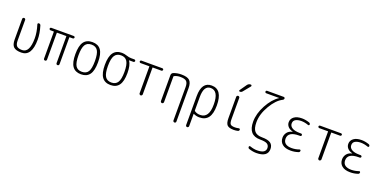

<svg xmlns="http://www.w3.org/2000/svg" viewBox="-13 -1777 6026 3029"><g transform="rotate(20 3000.0 -262.5)"><path d="M248 9.8Q157.2 9.8 119.1 -25.9Q81.1 -61.5 81.1 -150.4V-495.1Q81.1 -505.9 88.4 -512.7Q95.7 -519.5 106 -519.5Q116.2 -519.5 123.5 -512.7Q130.9 -505.9 130.9 -495.1V-150.4Q130.9 -84 157.2 -58.1Q183.6 -32.2 248 -32.2Q373 -32.2 373 -276.4Q373 -376 335.9 -496.1Q333 -504.9 338.4 -512.2Q343.8 -519.5 353.5 -519.5Q378.9 -519.5 386.7 -495.1Q423.8 -374 423.8 -269.5Q423.8 9.8 248 9.8Z M561.5 -478.5Q553.7 -478.5 547.4 -485.4Q541 -492.2 541 -500Q541 -507.8 547.4 -513.7Q553.7 -519.5 561.5 -519.5H938.5Q946.3 -519.5 952.6 -513.7Q959 -507.8 959 -500Q959 -492.2 952.6 -485.4Q946.3 -478.5 938.5 -478.5H884.8Q879.9 -478.5 879.9 -473.6V-25.4Q879.9 -14.6 873 -7.3Q866.2 0 855 0Q843.8 0 836.9 -6.8Q830.1 -13.7 830.1 -25.4V-473.6Q830.1 -478.5 825.2 -478.5H674.8Q669.9 -478.5 669.9 -473.6V-25.4Q669.9 -14.6 663.1 -7.3Q656.2 0 645 0Q633.8 0 627 -6.8Q620.1 -13.7 620.1 -25.4V-473.6Q620.1 -478.5 615.2 -478.5Z M1355.5 -436Q1323.2 -488.3 1250 -488.3Q1176.8 -488.3 1144.5 -436Q1112.3 -383.8 1112.3 -259.8Q1112.3 -135.7 1144.5 -84Q1176.8 -32.2 1250 -32.2Q1323.2 -32.2 1355.5 -84Q1387.7 -135.7 1387.7 -259.8Q1387.7 -383.8 1355.5 -436ZM1393.6 -54.7Q1346.7 9.8 1250 9.8Q1153.3 9.8 1106.4 -54.7Q1059.6 -119.1 1059.6 -260.3Q1059.6 -401.4 1106.4 -465.8Q1153.3 -530.3 1250 -530.3Q1346.7 -530.3 1393.6 -465.8Q1440.4 -401.4 1440.4 -260.3Q1440.4 -119.1 1393.6 -54.7Z M1850.6 -435.1Q1817.4 -488.3 1745.1 -488.3Q1672.9 -488.3 1639.6 -435.1Q1606.4 -381.8 1606.4 -259.8Q1606.4 -137.7 1639.6 -85Q1672.9 -32.2 1745.1 -32.2Q1817.4 -32.2 1850.6 -85Q1883.8 -137.7 1883.8 -259.8Q1883.8 -381.8 1850.6 -435.1ZM1745.1 -530.3Q1785.2 -530.3 1828.1 -515.1Q1871.1 -500 1909.2 -500H1962.9Q1970.7 -500 1977.5 -493.7Q1984.4 -487.3 1984.4 -479Q1984.4 -470.7 1977.5 -464.4Q1970.7 -458 1962.9 -458H1890.6H1889.6V-456.1Q1934.6 -391.6 1934.6 -259.8Q1934.6 -121.1 1887.7 -55.7Q1840.8 9.8 1745.1 9.8Q1649.4 9.8 1602.1 -55.7Q1554.7 -121.1 1554.7 -260.3Q1554.7 -399.4 1602.1 -464.8Q1649.4 -530.3 1745.1 -530.3Z M2074.2 -478.5Q2066.4 -478.5 2060.1 -485.4Q2053.7 -492.2 2053.7 -500Q2053.7 -507.8 2060.1 -513.7Q2066.4 -519.5 2074.2 -519.5H2425.8Q2433.6 -519.5 2439.9 -513.7Q2446.3 -507.8 2446.3 -500Q2446.3 -492.2 2439.9 -485.4Q2433.6 -478.5 2425.8 -478.5H2280.3Q2276.4 -478.5 2276.4 -473.6V-26.4Q2276.4 -16.6 2268.1 -8.3Q2259.8 0 2250 0Q2240.2 0 2231.9 -7.8Q2223.6 -15.6 2223.6 -26.4V-473.6Q2223.6 -478.5 2219.7 -478.5Z M2582 -26.4V-458Q2582 -495.1 2615.2 -507.8Q2675.8 -530.3 2742.2 -530.3Q2842.8 -530.3 2882.3 -493.2Q2921.9 -456.1 2921.9 -365.2V195.3Q2921.9 206.1 2915 212.9Q2908.2 219.7 2898.4 219.7Q2887.7 219.7 2879.9 212.4Q2872.1 205.1 2872.1 195.3V-365.2Q2872.1 -433.6 2843.8 -460.9Q2815.4 -488.3 2742.2 -488.3Q2682.6 -488.3 2637.7 -463.9Q2633.8 -460.9 2633.8 -456.1V-26.4Q2633.8 -16.6 2626 -8.3Q2618.2 0 2607.9 0Q2597.7 0 2589.8 -7.8Q2582 -15.6 2582 -26.4Z M3135.7 -294.9V-69.3Q3135.7 -65.4 3139.6 -60.5Q3179.7 -30.3 3237.3 -31.2Q3384.8 -31.2 3383.8 -259.8Q3383.8 -487.3 3251 -488.3Q3135.7 -488.3 3135.7 -294.9ZM3085 194.3V-292Q3085 -530.3 3252 -530.3Q3434.6 -530.3 3434.6 -259.8Q3434.6 -121.1 3385.3 -55.7Q3335.9 9.8 3237.3 9.8Q3186.5 9.8 3139.6 -12.7Q3135.7 -14.6 3135.7 -9.8V194.3Q3135.7 204.1 3127.9 211.9Q3120.1 219.7 3109.9 219.7Q3099.6 219.7 3092.3 212.4Q3085 205.1 3085 194.3Z M3815.4 9.8Q3735.4 9.8 3705.1 -21Q3674.8 -51.8 3674.8 -134.8V-495.1Q3674.8 -505.9 3682.6 -512.7Q3690.4 -519.5 3700.2 -519.5Q3710.9 -519.5 3718.3 -512.2Q3725.6 -504.9 3725.6 -495.1V-139.6Q3725.6 -75.2 3744.1 -54.7Q3762.7 -34.2 3820.3 -34.2Q3849.6 -34.2 3882.8 -42Q3890.6 -43.9 3897.9 -39.6Q3905.3 -35.2 3905.3 -27.3Q3905.3 -2.9 3882.8 2Q3848.6 9.8 3815.4 9.8ZM3700.2 -589.8Q3692.4 -589.8 3687.5 -597.7Q3682.6 -605.5 3688.5 -612.3L3767.6 -725.6Q3789.1 -754.9 3824.2 -754.9H3826.2Q3835.9 -754.9 3840.3 -745.6Q3844.7 -736.3 3837.9 -727.5L3742.2 -610.4Q3727.5 -589.8 3700.2 -589.8Z M4257.8 9.8Q4059.6 9.8 4059.6 -218.8Q4059.6 -353.5 4136.7 -496.6Q4213.9 -639.6 4316.4 -706.1Q4318.4 -706.1 4318.4 -708Q4318.4 -709 4317.4 -709H4099.6Q4091.8 -709 4085.9 -715.3Q4080.1 -721.7 4080.1 -730Q4080.1 -738.3 4085.9 -744.1Q4091.8 -750 4099.6 -750H4379.9Q4387.7 -750 4394 -744.1Q4400.4 -738.3 4400.4 -730.5Q4400.4 -711.9 4380.9 -701.2Q4281.2 -652.3 4196.3 -507.8Q4111.3 -363.3 4111.3 -227.5Q4111.3 -122.1 4150.9 -77.6Q4190.4 -33.2 4275.4 -33.2Q4377 -33.2 4420.9 -1.5Q4464.8 30.3 4464.8 95.7Q4464.8 229.5 4275.4 230.5Q4214.8 230.5 4151.4 209Q4129.9 203.1 4129.9 178.7Q4129.9 170.9 4136.7 166Q4143.6 161.1 4152.3 164.1Q4218.8 187.5 4272.5 186.5Q4414.1 186.5 4414.1 98.6Q4414.1 54.7 4381.8 32.2Q4349.6 9.8 4257.8 9.8Z M4700.2 -280.3Q4701.2 -280.3 4701.2 -281.2Q4701.2 -283.2 4699.2 -283.2Q4644.5 -297.9 4617.2 -329.6Q4589.8 -361.3 4589.8 -402.3Q4589.8 -460 4637.2 -495.1Q4684.6 -530.3 4768.6 -530.3Q4826.2 -530.3 4891.6 -508.8Q4914.1 -502 4914.1 -478.5Q4914.1 -470.7 4907.2 -466.3Q4900.4 -461.9 4891.6 -464.8Q4828.1 -487.3 4771.5 -487.3Q4714.8 -487.3 4677.7 -466.8Q4640.6 -446.3 4640.6 -399.4Q4640.6 -354.5 4684.6 -327.6Q4728.5 -300.8 4815.4 -300.8H4835Q4842.8 -300.8 4849.1 -294.4Q4855.5 -288.1 4855.5 -280.3Q4855.5 -272.5 4849.1 -266.1Q4842.8 -259.8 4835 -259.8H4815.4Q4632.8 -259.8 4631.8 -141.6Q4631.8 -88.9 4667.5 -61Q4703.1 -33.2 4771.5 -33.2Q4835.9 -33.2 4898.4 -55.7Q4905.3 -58.6 4912.1 -53.7Q4918.9 -48.8 4918.9 -41Q4918.9 -17.6 4897.5 -10.7Q4834 10.7 4768.6 9.8Q4678.7 9.8 4629.9 -30.3Q4581.1 -70.3 4581.1 -139.6Q4581.1 -187.5 4610.4 -227.1Q4639.6 -266.6 4700.2 -280.3Z M5074.2 -478.5Q5066.4 -478.5 5060.1 -485.4Q5053.7 -492.2 5053.7 -500Q5053.7 -507.8 5060.1 -513.7Q5066.4 -519.5 5074.2 -519.5H5425.8Q5433.6 -519.5 5439.9 -513.7Q5446.3 -507.8 5446.3 -500Q5446.3 -492.2 5439.9 -485.4Q5433.6 -478.5 5425.8 -478.5H5280.3Q5276.4 -478.5 5276.4 -473.6V-26.4Q5276.4 -16.6 5268.1 -8.3Q5259.8 0 5250 0Q5240.2 0 5231.9 -7.8Q5223.6 -15.6 5223.6 -26.4V-473.6Q5223.6 -478.5 5219.7 -478.5Z M5700.2 -280.3Q5701.2 -280.3 5701.2 -281.2Q5701.2 -283.2 5699.2 -283.2Q5644.5 -297.9 5617.2 -329.6Q5589.8 -361.3 5589.8 -402.3Q5589.8 -460 5637.2 -495.1Q5684.6 -530.3 5768.6 -530.3Q5826.2 -530.3 5891.6 -508.8Q5914.1 -502 5914.1 -478.5Q5914.1 -470.7 5907.2 -466.3Q5900.4 -461.9 5891.6 -464.8Q5828.1 -487.3 5771.5 -487.3Q5714.8 -487.3 5677.7 -466.8Q5640.6 -446.3 5640.6 -399.4Q5640.6 -354.5 5684.6 -327.6Q5728.5 -300.8 5815.4 -300.8H5835Q5842.8 -300.8 5849.1 -294.4Q5855.5 -288.1 5855.5 -280.3Q5855.5 -272.5 5849.1 -266.1Q5842.8 -259.8 5835 -259.8H5815.4Q5632.8 -259.8 5631.8 -141.6Q5631.8 -88.9 5667.5 -61Q5703.1 -33.2 5771.5 -33.2Q5835.9 -33.2 5898.4 -55.7Q5905.3 -58.6 5912.1 -53.7Q5918.9 -48.8 5918.9 -41Q5918.9 -17.6 5897.5 -10.7Q5834 10.7 5768.6 9.8Q5678.7 9.8 5629.9 -30.3Q5581.1 -70.3 5581.1 -139.6Q5581.1 -187.5 5610.4 -227.1Q5639.6 -266.6 5700.2 -280.3Z"/></g></svg>

Font: Rounded-L Mgen+ 1mn light
Style: Regular
Weight: 200
Designer: [Source Han Sans]
Ryoko NISHIZUKA  (kana & ideographs); Paul D. Hunt (Latin, Greek & Cyrillic); Wenlong ZHANG  (bopomofo
Version: Version 1.059.20150602